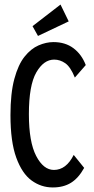

<svg xmlns="http://www.w3.org/2000/svg" viewBox="-20 -814 415 844"><path d="M212 10Q161 10 119 -20.5Q77 -51 51.5 -121Q26 -191 26 -308Q26 -404 43 -467Q60 -530 88 -565Q116 -600 149.5 -614.5Q183 -629 215 -629Q267 -629 303 -602Q339 -575 357 -528L309 -473Q290 -520 267 -536Q244 -552 218 -552Q172 -552 139.5 -495.5Q107 -439 107 -312Q107 -190 139 -128.5Q171 -67 217 -67Q271 -67 304 -133L350 -76Q325 -31 292 -10.5Q259 10 212 10ZM147 -656 123 -699 246 -794 282 -720Z"/></svg>

Font: Inconsolata Condensed SemiBold
Style: Regular
Weight: 600
Width: 3
Monospace: yes
Designer: Raph Levien, Cyreal, Brenton Simpson
Foundry: Raph Levien, Cyreal, Google
Version: Version 3.100; ttfautohint (v1.8.4.7-5d5b)